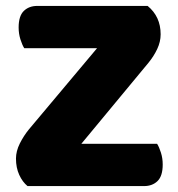

<svg xmlns="http://www.w3.org/2000/svg" viewBox="-20 -629 600 649"><path d="M308 -466H62Q55 -477 49 -496Q43 -515 43 -536Q43 -575 60.5 -592Q78 -609 106 -609H479Q523 -573 523 -513Q523 -488 511.5 -463.5Q500 -439 482 -417L255 -143H511Q518 -132 524 -113Q530 -94 530 -73Q530 -34 512.5 -17Q495 0 467 0H73Q56 -14 45 -38Q34 -62 34 -93Q34 -118 47 -144Q60 -170 78 -192Z"/></svg>

Font: BALOOCHETTANREGULAR
Style: Book
Weight: 400
Designer: Maithili Shingre and Ek Type
Foundry: Ek Type
Version: Version 1.100;PS 1.000;hotconv 1.0.88;makeotf.lib2.5.647800;